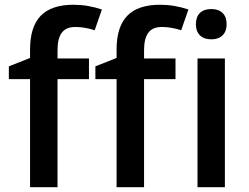

<svg xmlns="http://www.w3.org/2000/svg" viewBox="-20 -785 1045 805"><path d="M353 -453.1H221.2V0H106V-453.1H17.1V-506.8L106 -542V-577.1Q106 -672.9 150.9 -719Q195.8 -765.1 288.1 -765.1Q348.6 -765.1 407.2 -745.1L377 -658.2Q334.5 -671.9 295.9 -671.9Q256.8 -671.9 239 -647.7Q221.2 -623.5 221.2 -575.2V-540H353ZM715.8 -453.1H584V0H468.8V-453.1H379.9V-506.8L468.8 -542V-577.1Q468.8 -672.9 513.7 -719Q558.6 -765.1 650.9 -765.1Q711.4 -765.1 770 -745.1L739.7 -658.2Q697.3 -671.9 658.7 -671.9Q619.6 -671.9 601.8 -647.7Q584 -623.5 584 -575.2V-540H715.8ZM922.9 0H808.1V-540H922.9ZM801.3 -683.1Q801.3 -713.9 818.1 -730.5Q835 -747.1 866.2 -747.1Q896.5 -747.1 913.3 -730.5Q930.2 -713.9 930.2 -683.1Q930.2 -653.8 913.3 -637Q896.5 -620.1 866.2 -620.1Q835 -620.1 818.1 -637Q801.3 -653.8 801.3 -683.1Z"/></svg>

Font: f42954597008400   
Style: Regular
Weight: 600
Foundry: Ascender Corporation
Version: Version 1.10